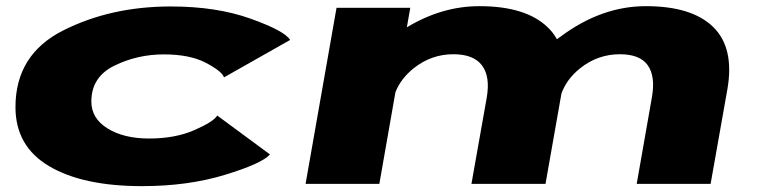

<svg xmlns="http://www.w3.org/2000/svg" viewBox="-20 -612 2524 639"><path d="M453 7.5Q256 7.5 143.8 -58.8Q31.5 -125 31.5 -255.5Q31.5 -430.5 190 -510.5Q348.5 -590.5 548.5 -590.5Q700.5 -590.5 814.2 -549.8Q928 -509 945.5 -479L725.5 -354.5Q719 -374.5 665.5 -402.8Q612 -431 525 -431Q437.5 -431 360.8 -393.5Q284 -356 284 -274Q284 -218 338 -184.5Q392 -151 476.5 -151Q563 -151 627 -179Q691 -207 703 -227.5L878.5 -98Q851.5 -67.5 728.2 -30Q605 7.5 453 7.5Z M997 0 1100 -586H1345.5L1334 -521Q1450.5 -591.5 1575.5 -591.5Q1729 -591.5 1802 -522Q1821 -504 1833.5 -481.5Q1839.5 -486 1846 -490.5Q1982 -591.5 2129.5 -591.5Q2283 -591.5 2353.8 -522Q2424.5 -452.5 2401 -316L2345 0H2099L2149.5 -287.5Q2162 -357.5 2136 -394.5Q2110 -431.5 2043 -431.5Q1969.5 -431.5 1911 -385Q1865.5 -348.5 1848.5 -300.5L1795.5 0H1549L1600 -287.5Q1612 -357.5 1584 -394.5Q1556 -431.5 1489 -431.5Q1415.5 -431.5 1357 -385Q1313.5 -350 1296 -305L1242.5 0Z"/></svg>

Font: Anybody UltraExpanded ExtraBold
Style: Italic
Weight: 800
Width: 9
Italic angle: -10°
Designer: Tyler Finck
Foundry: Etcetera Type Company
Version: Version 1.010; ttfautohint (v1.8.3) -l 8 -r 50 -G 200 -x 14 